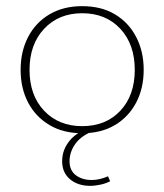

<svg xmlns="http://www.w3.org/2000/svg" viewBox="-20 -423 534 624"><path d="M247 10Q186 10 141 -16.5Q96 -43 71.5 -89.5Q47 -136 47 -196Q47 -256 71.5 -303Q96 -350 141 -376.5Q186 -403 247 -403Q309 -403 353.5 -376.5Q398 -350 422.5 -303Q447 -256 447 -196Q447 -136 422.5 -89.5Q398 -43 353.5 -16.5Q309 10 247 10ZM247 -13Q324 -13 371 -63Q418 -113 418 -196Q418 -279 371 -329.5Q324 -380 247 -380Q171 -380 123.5 -329.5Q76 -279 76 -196Q76 -113 123.5 -63Q171 -13 247 -13ZM273 181Q233 181 207.5 159.5Q182 138 182 101Q182 64 206 34.5Q230 5 281 -12L290 0Q246 16 226 43Q206 70 206 101Q206 131 226.5 146.5Q247 162 278 162Q291 162 304 159Q317 156 331 150L338 166Q325 173 307 177Q289 181 273 181Z"/></svg>

Font: Rokkitt Thin
Style: Regular
Weight: 250
Version: Version 3.103